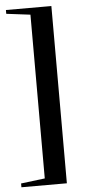

<svg xmlns="http://www.w3.org/2000/svg" viewBox="-58 -765 419 907"><g transform="rotate(-5 152.0 -312.0)"><path d="M221.5 -732V108.5H6V90.5L119.5 76.5V-700L6 -714V-732Z"/></g></svg>

Font: Newsreader 72pt
Style: Bold
Weight: 700
Designer: Hugues Gentile
Foundry: Production Type
Version: Version 1.003; ttfautohint (v1.8.3)